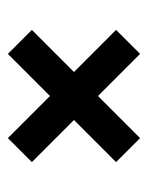

<svg xmlns="http://www.w3.org/2000/svg" viewBox="36 -521 376 488"><g transform="rotate(90 224.0 -277.0)"><path d="M392 -170 331 -109 224 -216 117 -109 56 -170 163 -277 56 -384 117 -445 224 -338 331 -445 392 -384 285 -277Z"/></g></svg>

Font: Cabin
Style: Bold
Weight: 700
Designer: Pablo Impallari
Foundry: Pablo Impallari. www.impallari.com Igino Marini. www.ikern.com
Version: Version 1.005